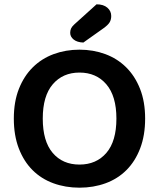

<svg xmlns="http://www.w3.org/2000/svg" viewBox="-20 -853 736 889"><path d="M652 -304Q652 -226 629 -166Q606 -106 565.5 -65.5Q525 -25 469 -4.5Q413 16 348 16Q283 16 227 -4.5Q171 -25 130.5 -65.5Q90 -106 67 -166Q44 -226 44 -304Q44 -382 67.5 -441.5Q91 -501 132 -541.5Q173 -582 228.5 -602.5Q284 -623 348 -623Q412 -623 467.5 -602.5Q523 -582 564 -541.5Q605 -501 628.5 -441.5Q652 -382 652 -304ZM519 -304Q519 -408 472.5 -462.5Q426 -517 348 -517Q271 -517 224.5 -463Q178 -409 178 -304Q178 -199 224 -145Q270 -91 348 -91Q426 -91 472.5 -145Q519 -199 519 -304ZM427 -833Q459 -833 477 -817.5Q495 -802 495 -779Q495 -762 487.5 -749.5Q480 -737 459 -722L366 -656Q337 -657 321 -670Q305 -683 305 -701Q305 -712 309 -721Q313 -730 324 -740Z"/></svg>

Font: Baloo Chettan 2 SemiBold
Style: Regular
Weight: 600
Designer: Maithili Shingre, Unnati Kotecha and Ek Type
Foundry: Ek Type
Version: Version 1.640;hotconv 1.0.111;makeotfexe 2.5.65597; ttfautoh